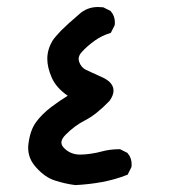

<svg xmlns="http://www.w3.org/2000/svg" viewBox="-20 -348 540 559"><path d="M62 82Q62 76.2 63 69.8Q67.9 31.2 84.5 8.3Q100.6 -14.6 129.4 -36.6Q154.3 -55.2 177.2 -69.3Q143.6 -92.3 130.6 -122.1Q117.7 -151.9 117.7 -176.3Q117.7 -203.6 132.3 -228.5Q136.7 -235.8 144.3 -244.1Q151.9 -252.4 158.2 -259.3Q177.2 -278.3 209.5 -305.7Q232.9 -327.6 265.1 -327.6Q272.5 -327.6 280.8 -326.7L302.2 -315.9L302.7 -314.9Q314.5 -301.8 314.5 -282.2Q314.5 -279.3 314 -274.9L302.7 -252.4Q275.9 -244.1 256.3 -230Q233.9 -213.9 218.8 -197.3Q209 -187 209 -176.8Q209 -172.4 210.4 -168Q216.3 -151.4 230.5 -144.5Q246.6 -136.7 281.7 -121.1Q310.5 -106.4 310.5 -84Q310.5 -70.3 298.8 -54.2Q260.3 -14.2 227.5 2.4Q196.8 18.1 171.4 43.9Q158.7 56.6 158.7 66.9Q158.7 75.7 167.5 84Q186 102.1 213.4 102.1Q227.5 102.1 245.4 99.4Q263.2 96.7 274.9 93.3Q299.8 86.4 328.1 86.4H329.6L351.1 97.2L351.6 98.1Q363.3 111.3 363.3 130.9Q363.3 133.8 362.8 138.2L351.6 160.6Q314 175.3 276.4 182.1Q238.8 189 199.2 190.9Q168.9 187 140.6 177.7Q111.3 168.9 85 139.2Q62 114.3 62 82Z"/></svg>

Font: Bakudai
Style: Medium
Weight: 500
Version: Version 1.48